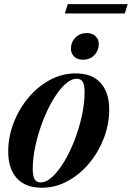

<svg xmlns="http://www.w3.org/2000/svg" viewBox="-20 -868 618 900"><path d="M334 -524Q412 -524 452 -479Q492 -434 492 -355Q492 -286 466.8 -220.2Q441.5 -154.5 397.5 -102Q353.5 -49.5 296.5 -18.8Q239.5 12 176.5 12Q98.5 12 58.5 -33Q18.5 -78 18.5 -157Q18.5 -226 43.8 -291.8Q69 -357.5 113 -410Q157 -462.5 214 -493.2Q271 -524 334 -524ZM170 -13Q197.5 -13 226.2 -40Q255 -67 282 -112.2Q309 -157.5 330.2 -213Q351.5 -268.5 364 -326.5Q376.5 -384.5 376.5 -436.5Q376.5 -469.5 368 -484.2Q359.5 -499 340 -499Q313 -499 284 -472Q255 -445 228.2 -399.8Q201.5 -354.5 180.2 -299Q159 -243.5 146.2 -185.5Q133.5 -127.5 133.5 -75.5Q133.5 -42.5 142.2 -27.8Q151 -13 170 -13ZM368 -588Q342.5 -588 327.5 -602.8Q312.5 -617.5 312.5 -639Q312.5 -670 333.2 -691.5Q354 -713 387.5 -713Q413 -713 428 -698.2Q443 -683.5 443 -662.5Q443 -631 422 -609.5Q401 -588 368 -588ZM284 -805 297.5 -848.5H578.5L565 -805Z"/></svg>

Font: Newsreader 72pt SemiBold
Style: Italic
Weight: 600
Italic angle: -17°
Designer: Hugues Gentile
Foundry: Production Type
Version: Version 1.003; ttfautohint (v1.8.3)